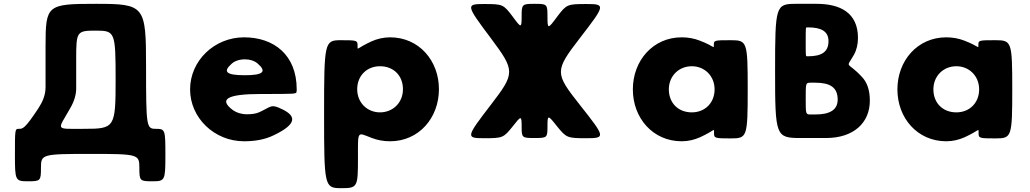

<svg xmlns="http://www.w3.org/2000/svg" viewBox="-20 -723 5381 1003"><path d="M378 -265V-414C378 -559 381 -563 481 -563C581 -563 584 -556 584 -306C584 -57 579 -50 421 -50C263 -50 280 -39 347 -158C368 -194 379 -231 378 -265ZM794 -50C745 -50 743 -59 743 -376C743 -694 736 -703 481 -703C226 -703 218 -697 218 -484V-265C217 -225 203 -192 181 -158C108 -47 98 -50 78 -50C58 -50 58 -46 58 87C58 220 60 224 126 224C192 224 194 222 194 152C194 83 201 81 451 81C701 81 708 83 708 152C708 222 710 224 776 224C842 224 844 220 844 87C844 -46 843 -50 794 -50Z M1529 -244C1530 -248 1530 -253 1530 -256C1530 -436 1411 -528 1255 -528C1100 -528 973 -406 973 -256C973 -107 1100 15 1255 15C1312 15 1364 6 1409 -16C1542 -79 1519 -120 1457 -151C1394 -182 1400 -167 1335 -137C1317 -129 1296 -126 1268 -126C1245 -126 1217 -133 1195 -149C1124 -203 1162 -232 1343 -232C1523 -232 1529 -232 1529 -244ZM1189 -389C1205 -404 1229 -413 1260 -413C1286 -413 1308 -406 1325 -392C1376 -348 1354 -330 1259 -330C1164 -330 1142 -347 1189 -389Z M2273 -257C2273 -407 2168 -528 2018 -528C1983 -528 1950 -520 1921 -507C1842 -471 1848 -456 1848 -484C1848 -512 1845 -513 1760 -513C1675 -513 1673 -502 1673 -127C1673 249 1675 260 1761 260C1847 260 1850 256 1850 106C1850 -45 1844 -32 1923 -2C1952 9 1983 15 2018 15C2168 15 2273 -107 2273 -257ZM2085 -257C2085 -186 2032 -136 1965 -136C1899 -136 1846 -186 1846 -257C1846 -327 1896 -377 1965 -377C2037 -377 2085 -327 2085 -257Z M3010 -174C2877 -342 2877 -352 3010 -525C3143 -697 3144 -702 3043 -702C2943 -702 2939 -700 2890 -635C2842 -570 2840 -570 2840 -636C2840 -701 2839 -703 2773 -703C2707 -703 2705 -701 2705 -638C2705 -575 2703 -575 2657 -638C2610 -700 2606 -702 2509 -702C2413 -702 2414 -697 2543 -525C2672 -352 2672 -342 2543 -174C2414 -6 2413 -1 2509 -1C2606 -1 2610 -3 2657 -61C2703 -120 2705 -120 2705 -62C2705 -3 2707 -2 2773 -2C2839 -2 2840 -4 2840 -64C2840 -124 2842 -124 2890 -63C2939 -3 2943 -1 3043 -1C3144 -1 3143 -6 3010 -174Z M3286 -256C3286 -106 3391 15 3541 15C3576 15 3608 7 3637 -6C3716 -42 3710 -57 3710 -29C3710 -1 3713 0 3798 0C3883 0 3886 -7 3886 -257C3886 -506 3883 -513 3797 -513C3711 -513 3709 -512 3709 -489C3709 -465 3714 -481 3635 -511C3607 -522 3575 -528 3541 -528C3391 -528 3286 -406 3286 -256ZM3474 -256C3474 -327 3527 -377 3594 -377C3660 -377 3713 -327 3713 -256C3713 -186 3663 -136 3594 -136C3522 -136 3474 -186 3474 -256Z M4029 -353C4029 -12 4032 -2 4162 -2H4295C4440 -2 4524 -82 4524 -197C4524 -254 4509 -294 4482 -322C4403 -407 4397 -360 4441 -437C4455 -462 4462 -492 4462 -525C4462 -658 4367 -703 4246 -703H4138C4032 -703 4029 -693 4029 -353ZM4189 -504C4189 -578 4189 -580 4195 -580H4201C4271 -580 4308 -559 4308 -508C4308 -450 4270 -429 4201 -429H4195C4189 -429 4189 -431 4189 -504ZM4189 -208C4189 -289 4189 -291 4214 -291H4239C4314 -291 4356 -268 4356 -203C4356 -148 4314 -125 4239 -125H4214C4189 -125 4189 -127 4189 -208Z M4668 -256C4668 -106 4773 15 4923 15C4958 15 4990 7 5019 -6C5098 -42 5092 -57 5092 -29C5092 -1 5095 0 5180 0C5265 0 5268 -7 5268 -257C5268 -506 5265 -513 5179 -513C5093 -513 5091 -512 5091 -489C5091 -465 5096 -481 5017 -511C4989 -522 4957 -528 4923 -528C4773 -528 4668 -406 4668 -256ZM4856 -256C4856 -327 4909 -377 4976 -377C5042 -377 5095 -327 5095 -256C5095 -186 5045 -136 4976 -136C4904 -136 4856 -186 4856 -256Z"/></svg>

Font: Hussar Print
Style: Bold
Weight: 700
Foundry: Cannot Into Space Fonts
Version: Version 2.00